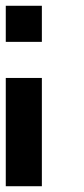

<svg xmlns="http://www.w3.org/2000/svg" viewBox="-20 -645 290 665"><path d="M0 -500V-625H125V-500ZM125 0H0V-375H125Z"/></svg>

Font: Tiny5
Style: Regular
Weight: 400
Designer: Stefan Schmidt
Foundry: Made with Bits'n'Picas by Kreative Software
Version: Version 1.002; ttfautohint (v1.8.4.7-5d5b)